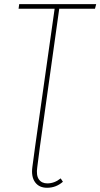

<svg xmlns="http://www.w3.org/2000/svg" viewBox="-20 -701 480 918"><path d="M170.9 0 158.2 98.1Q152.3 137.2 165.8 156.5Q179.2 175.8 206.1 175.8Q240.7 175.8 270 151.9L280.8 168Q248 196.8 205.1 196.8Q167 196.8 147.7 170.2Q128.4 143.6 134.8 97.2L147.9 0L241.2 -659.2H68.8L71.8 -681.2H439.9L434.1 -659.2H263.2Z"/></svg>

Font: Fira Sans Compressed Thin
Style: Italic
Weight: 100
Width: 3
Italic angle: -8°
Designer: Carrois Corporate & Edenspiekermann AG
Foundry: Carrois Corporate GbR & Edenspiekermann AG
Version: Version 4.203;PS 004.203;hotconv 1.0.88;makeotf.lib2.5.64775